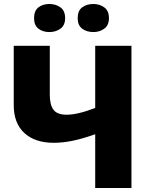

<svg xmlns="http://www.w3.org/2000/svg" viewBox="-20 -944 753 964"><path d="M640 0H458V-270Q396 -248 346 -237.5Q296 -227 250 -227Q156 -227 102.5 -276Q49 -325 49 -416V-714H230V-468Q230 -418 248.5 -393Q267 -368 314 -368Q342 -368 378 -376.5Q414 -385 458 -402V-714H640ZM151 -853Q151 -890 173 -907Q195 -924 228 -924Q260 -924 283.5 -907Q307 -890 307 -853Q307 -817 283.5 -800Q260 -783 228 -783Q195 -783 173 -800Q151 -817 151 -853ZM370 -853Q370 -890 392.5 -907Q415 -924 449 -924Q480 -924 503.5 -907Q527 -890 527 -853Q527 -817 503.5 -800Q480 -783 449 -783Q415 -783 392.5 -800Q370 -817 370 -853Z"/></svg>

Font: Noto Sans Disp ExtBd
Style: Regular
Weight: 800
Designer: Monotype Design Team
Foundry: Monotype Imaging Inc.
Version: Version 2.000;GOOG;noto-source:20170915:90ef993387c0; ttfaut